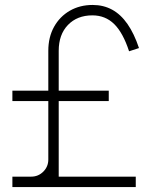

<svg xmlns="http://www.w3.org/2000/svg" viewBox="-20 -755 611 775"><path d="M528 0H30V-42H106Q134.5 -42 154.8 -62.2Q175 -82.5 175 -111V-550Q175 -605 198.2 -646.8Q221.5 -688.5 262 -711.8Q302.5 -735 354 -735Q397.5 -735 432.5 -716Q467.5 -697 494.5 -658.2Q521.5 -619.5 541 -561L501 -548Q476.5 -623 440.8 -658Q405 -693 353 -693Q291.5 -693 254.2 -654.2Q217 -615.5 217 -550V-42H528ZM419 -347H30V-389H419Z"/></svg>

Font: Manrope Variable Light
Style: Regular
Weight: 200
Designer: Mikhail Sharanda
Foundry: Mikhail Sharanda
Version: Version 4.505